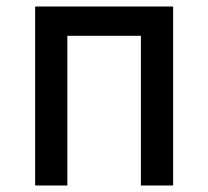

<svg xmlns="http://www.w3.org/2000/svg" viewBox="-20 -570 640 590"><path d="M187 0V-460H413V0H512V-550H88V0Z"/></svg>

Font: Tekne LDO Medium
Style: Regular
Weight: 500
Monospace: yes
Designer: Alessio Laiso, Mario Rullo, Paolo Rosset
Foundry: Alessio Laiso
Version: Version 1.000;hotconv 1.0.109;makeotfexe 2.5.65596